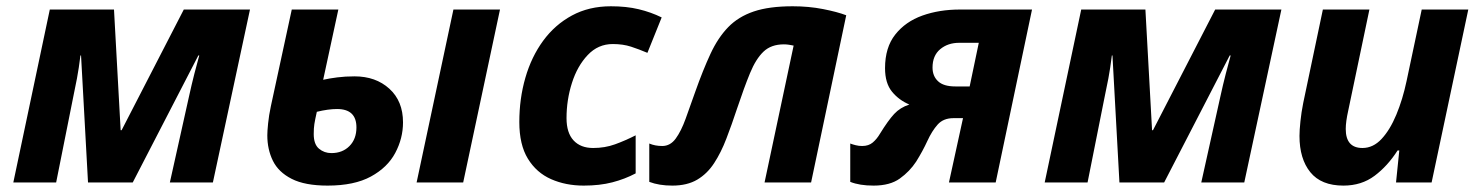

<svg xmlns="http://www.w3.org/2000/svg" viewBox="-20 -576 4671 606"><path d="M22 0 137.2 -545.9H339.8L360.8 -165H363.8L560.1 -545.9H769L651.9 0H516.1L576.2 -270Q584.5 -308.1 593.5 -343.3Q602.5 -378.4 608.9 -400.9H606L398.9 0H257.8L235.8 -400.9H233.9Q229 -360.8 222.9 -328.4Q216.8 -295.9 210 -264.2L157.2 0Z M1014.2 9.8Q942.4 9.8 900.6 -11.5Q858.9 -32.7 841.3 -68.6Q823.7 -104.5 823.7 -148.9Q823.7 -161.6 826.2 -186.5Q828.6 -211.4 835 -241.2L900.9 -545.9H1047.9L1000 -324.2Q1019.5 -328.6 1044.7 -331.8Q1069.8 -335 1099.1 -335Q1166 -335 1209 -295.9Q1252 -256.8 1252 -189.9Q1252 -139.2 1227.5 -93.3Q1203.1 -47.4 1150.6 -18.8Q1098.1 9.8 1014.2 9.8ZM1294.9 0 1411.1 -545.9H1558.1L1441.9 0ZM1025.9 -92.8Q1061 -92.8 1083 -115Q1105 -137.2 1105 -173.8Q1105 -231.9 1043.9 -231.9Q1016.1 -231.9 980 -223.1Q974.1 -196.8 972.2 -184.3Q970.2 -171.9 970.2 -152.8Q970.2 -120.6 986.8 -106.7Q1003.4 -92.8 1025.9 -92.8Z M1822.3 9.8Q1765.6 9.8 1719.5 -10.5Q1673.3 -30.8 1646.2 -75Q1619.1 -119.1 1619.1 -190.9Q1619.1 -264.6 1638.2 -330.6Q1657.2 -396.5 1694.3 -447.3Q1731.4 -498 1785.2 -527.1Q1838.9 -556.2 1908.2 -556.2Q1957 -556.2 1995.8 -546.9Q2034.7 -537.6 2068.4 -521L2023.4 -409.2Q1997.1 -420.4 1971.7 -428.7Q1946.3 -437 1914.1 -437Q1867.7 -437 1835 -402.3Q1802.2 -367.7 1785.2 -314.2Q1768.1 -260.7 1768.1 -203.1Q1768.1 -156.7 1790.3 -132.8Q1812.5 -108.9 1852.1 -108.9Q1889.2 -108.9 1920.9 -120.4Q1952.6 -131.8 1986.3 -148.9V-28.8Q1952.1 -10.7 1912.6 -0.5Q1873 9.8 1822.3 9.8Z M2102.1 9.8Q2060.1 9.8 2029.3 -2V-123Q2047.4 -115.2 2070.3 -115.2Q2095.7 -115.2 2112.8 -138.7Q2129.9 -162.1 2144 -201.2Q2158.2 -240.2 2174.3 -286.1Q2198.7 -355 2222.4 -406Q2246.1 -457 2278.3 -490.2Q2310.5 -523.4 2359.1 -539.8Q2407.7 -556.2 2481.9 -556.2Q2532.7 -556.2 2577.6 -547.4Q2622.6 -538.6 2650.9 -527.8L2540 0H2393.1L2484.9 -432.1Q2477.5 -433.6 2470 -434.8Q2462.4 -436 2454.1 -436Q2414.1 -436 2389.9 -413.1Q2365.7 -390.1 2347.2 -345Q2328.6 -299.8 2306.2 -232.9Q2289.6 -182.6 2272.7 -138.7Q2255.9 -94.7 2234.1 -61.3Q2212.4 -27.8 2180.7 -9Q2148.9 9.8 2102.1 9.8Z M2737.3 9.8Q2692.9 9.8 2663.6 -2V-123Q2670.9 -120.1 2680.7 -117.7Q2690.4 -115.2 2701.2 -115.2Q2721.7 -115.2 2734.6 -126.2Q2747.6 -137.2 2757.3 -153.8Q2783.2 -195.8 2802.2 -216.3Q2821.3 -236.8 2850.1 -246.1Q2817.4 -259.8 2795.4 -286.6Q2773.4 -313.5 2773.4 -360.8Q2773.4 -426.3 2805.7 -467Q2837.9 -507.8 2891.4 -526.9Q2944.8 -545.9 3009.3 -545.9H3237.3L3122.6 0H2975.1L3019.5 -203.1H2989.3Q2957.5 -203.1 2939.5 -182.9Q2921.4 -162.6 2907 -131.1Q2892.6 -99.6 2871.6 -65.9Q2851.1 -34.7 2820.1 -12.5Q2789.1 9.8 2737.3 9.8ZM2995.1 -303.2H3040.5L3069.3 -440.9H3007.3Q2971.7 -440.9 2947.5 -420.7Q2923.3 -400.4 2923.3 -362.8Q2923.3 -335.9 2940.7 -319.6Q2958 -303.2 2995.1 -303.2Z M3277.3 0 3392.6 -545.9H3595.2L3616.2 -165H3619.1L3815.4 -545.9H4024.4L3907.2 0H3771.5L3831.5 -270Q3839.8 -308.1 3848.9 -343.3Q3857.9 -378.4 3864.3 -400.9H3861.3L3654.3 0H3513.2L3491.2 -400.9H3489.3Q3484.4 -360.8 3478.3 -328.4Q3472.2 -295.9 3465.3 -264.2L3412.6 0Z M4220.2 9.8Q4149.9 9.8 4115.7 -32.5Q4081.5 -74.7 4081.5 -147Q4081.5 -165 4084.5 -193.4Q4087.4 -221.7 4093.3 -251L4155.3 -545.9H4302.2L4235.4 -227.1Q4227.5 -191.9 4227.5 -168.9Q4227.5 -108.9 4280.3 -108.9Q4314 -108.9 4340.6 -137.5Q4367.2 -166 4387.2 -214.1Q4407.2 -262.2 4419.4 -319.8L4467.3 -545.9H4614.3L4498.5 0H4386.2L4396.5 -101.1H4391.1Q4359.9 -52.2 4318.6 -21.2Q4277.3 9.8 4220.2 9.8Z"/></svg>

Font: Open Sans
Style: Bold Italic
Weight: 700
Italic angle: -12°
Designer: Monotype Design Team
Foundry: Monotype Imaging Inc.
Version: Version 3.003; ttfautohint (v1.8.4)